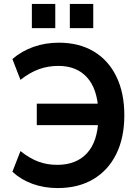

<svg xmlns="http://www.w3.org/2000/svg" viewBox="-20 -946 710 976"><path d="M273 10Q204 10 145 -11.5Q86 -33 43 -73L84 -178Q129 -142 173.5 -125Q218 -108 271 -108Q368 -108 422.5 -167.5Q477 -227 480 -343L517 -310H167V-419H516L480 -382Q475 -495 422 -553Q369 -611 277 -611Q225 -611 178.5 -594.5Q132 -578 84 -540L43 -646Q91 -687 151 -708Q211 -729 279 -729Q382 -729 456.5 -684.5Q531 -640 571.5 -557Q612 -474 612 -360Q612 -246 571 -163Q530 -80 454 -35Q378 10 273 10ZM335 -803V-926H454V-803ZM142 -803V-926H261V-803Z"/></svg>

Font: Nunitoga
Style: Bold
Weight: 700
Designer: Vernon Adams
Foundry: Vernon Adams
Version: Version 1.0